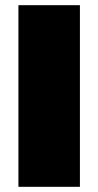

<svg xmlns="http://www.w3.org/2000/svg" viewBox="-20 -720 379 740"><path d="M288 -700V0H51V-700Z"/></svg>

Font: Pathway Extreme SemiCondensed Black
Style: Regular
Weight: 900
Width: 4
Version: Version 1.001;gftools[0.9.26]